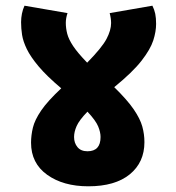

<svg xmlns="http://www.w3.org/2000/svg" viewBox="-20 -652 617 674"><path d="M487 -153Q487 -82 435.5 -40Q384 2 290 2Q202 2 145.5 -38.5Q89 -79 89 -151Q89 -177 95.5 -204Q102 -231 124.5 -264Q147 -297 195 -342Q144 -385 115.5 -419Q87 -453 74 -480Q61 -507 57.5 -529.5Q54 -552 54 -574Q54 -589 57 -604Q60 -619 66 -632L217 -606Q211 -588 211 -572Q211 -553 216 -533.5Q221 -514 237 -490Q253 -466 286 -432Q338 -485 354 -515.5Q370 -546 370 -571Q370 -587 365 -606L515 -632Q522 -618 525 -603.5Q528 -589 528 -568Q528 -541 518 -510Q508 -479 477 -439Q446 -399 381 -346Q427 -301 449.5 -268Q472 -235 479.5 -208Q487 -181 487 -153ZM240 -171Q240 -150 252 -135.5Q264 -121 287 -121Q333 -121 333 -171Q333 -188 324.5 -208.5Q316 -229 287 -260Q258 -230 249 -209.5Q240 -189 240 -171Z"/></svg>

Font: Noto Sans ExtraBold
Style: Regular
Weight: 800
Designer: Monotype Design Team
Foundry: Monotype Imaging Inc.
Version: Version 2.007